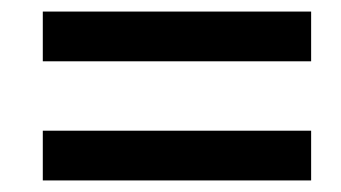

<svg xmlns="http://www.w3.org/2000/svg" viewBox="-20 -496 589 332"><path d="M54 -184V-270H518V-184ZM54 -390V-476H518V-390Z"/></svg>

Font: Source Serif 4 SemiBold
Style: Italic
Weight: 600
Italic angle: -12°
Designer: Frank Grießhammer
Foundry: Adobe Systems Incorporated
Version: Version 4.004;hotconv 1.0.116;makeotfexe 2.5.65601